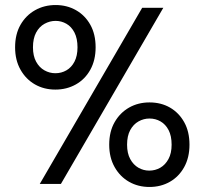

<svg xmlns="http://www.w3.org/2000/svg" viewBox="-20 -731 813 763"><path d="M138 0 545 -700H629L222 0ZM574 12Q529 12 493 -8.5Q457 -29 435.5 -67Q414 -105 414 -156Q414 -208 435.5 -245.5Q457 -283 493 -303.5Q529 -324 574 -324Q620 -324 655.5 -303.5Q691 -283 712 -245.5Q733 -208 733 -156Q733 -105 712 -67Q691 -29 655 -8.5Q619 12 574 12ZM573 -53Q597 -53 617 -64.5Q637 -76 649.5 -99Q662 -122 662 -156Q662 -191 650 -214Q638 -237 618 -248.5Q598 -260 574 -260Q551 -260 530.5 -248.5Q510 -237 497.5 -214Q485 -191 485 -156Q485 -122 497.5 -99Q510 -76 530 -64.5Q550 -53 573 -53ZM200 -375Q155 -375 119 -395.5Q83 -416 61.5 -454Q40 -492 40 -543Q40 -595 61.5 -632.5Q83 -670 119.5 -690.5Q156 -711 201 -711Q246 -711 282 -690.5Q318 -670 339 -632.5Q360 -595 360 -543Q360 -492 339 -454Q318 -416 281.5 -395.5Q245 -375 200 -375ZM200 -440Q224 -440 244 -451.5Q264 -463 276 -486Q288 -509 288 -543Q288 -578 276 -601.5Q264 -625 244 -636.5Q224 -648 201 -648Q178 -648 157 -636.5Q136 -625 123.5 -601.5Q111 -578 111 -543Q111 -509 123.5 -486Q136 -463 156.5 -451.5Q177 -440 200 -440Z"/></svg>

Font: DM Sans 36pt
Style: Regular
Weight: 400
Designer: Colophon Foundry, Jonny Pinhorn
Foundry: Colophon Foundry
Version: Version 4.004;gftools[0.9.30]